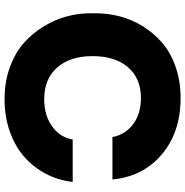

<svg xmlns="http://www.w3.org/2000/svg" viewBox="-5 -787 812 842"><g transform="rotate(90 401.0 -366.0)"><path d="M415 20Q338.9 20 275.1 -3.2Q211.4 -26.4 168.5 -64.5Q125.5 -102.5 95.5 -152.1Q65.4 -201.7 51.8 -253.2Q38.1 -304.7 38.1 -356V-377.9Q38.1 -433.6 52.2 -487.1Q66.4 -540.5 96.7 -588.6Q127 -636.7 169.9 -673.1Q212.9 -709.5 274.9 -730.7Q336.9 -752 410.2 -752Q559.6 -752 657 -669.7Q754.4 -587.4 767.1 -453.1H581.1Q570.3 -509.8 524.4 -543.9Q478.5 -578.1 410.2 -578.1Q323.7 -578.1 274.9 -521.2Q226.1 -464.4 226.1 -366.2Q226.1 -267.6 276.1 -210.7Q326.2 -153.8 415 -153.8Q484.9 -153.8 533.4 -188Q582 -222.2 591.8 -278.8H777.8Q771 -216.8 742.9 -162.6Q714.8 -108.4 669.2 -67.6Q623.5 -26.9 557.9 -3.4Q492.2 20 415 20Z"/></g></svg>

Font: Sora ExtraBold
Style: Regular
Weight: 800
Designer: Jonathan Barnbrook, Julián Moncada
Foundry: Barnbrook Fonts
Version: Version 2.000